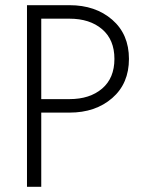

<svg xmlns="http://www.w3.org/2000/svg" viewBox="-20 -720 560 740"><path d="M139 -286V0H84V-700H248Q348 -700 412.5 -644Q477 -588 477 -493Q477 -398 412.5 -342Q348 -286 248 -286ZM139 -338H248Q326 -338 373.5 -378.5Q421 -419 421 -493Q421 -567 373.5 -607.5Q326 -648 248 -648H139Z"/></svg>

Font: Renner* Light
Style: Light
Weight: 300
Version: Version 003.000 ; ttfautohint (v0.97) -l 8 -r 50 -G 200 -x 1